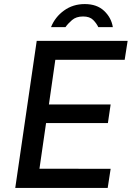

<svg xmlns="http://www.w3.org/2000/svg" viewBox="-20 -924 648 944"><path d="M55 0 160.5 -723H607.5L593 -630H252L220.5 -410.5H524L510.5 -319H206.5L174 -94.5L524 -94L509.5 0ZM396.7 -904Q338.7 -904 294.8 -872.2Q250.8 -840.5 230.8 -790.5H301.8Q313.6 -807.5 334 -825.2Q354.5 -843 388.5 -843Q421 -843 437.8 -826.2Q454.6 -809.5 463.3 -790.5H534.8Q527.4 -837 492 -870.5Q456.7 -904 396.7 -904Z"/></svg>

Font: Public Sans Medium
Style: Italic
Weight: 500
Italic angle: -8°
Designer: The Public Sans project authors (U.S. Web Design System). Libre Franklin designed by Pablo Impallari and Rodrigo Fuenzal
Version: Version 1.007; ttfautohint (v1.8.1) -l 8 -r 50 -G 200 -x 14 